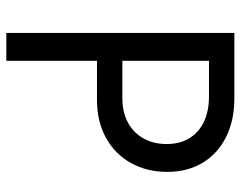

<svg xmlns="http://www.w3.org/2000/svg" viewBox="-97 -663 760 606"><g transform="rotate(90 283.0 -360.0)"><path d="M84 -719.7H290Q359.9 -719.7 412.4 -693.6Q464.8 -667.5 493.7 -619.6Q522.5 -571.8 522.5 -507.8Q522.5 -443.8 494.6 -393.6Q466.8 -343.3 415.3 -314.7Q363.8 -286.1 295.9 -286.1H171.9V0H84ZM290 -366.2Q333.5 -366.2 366.2 -383.5Q398.9 -400.9 416.7 -432.6Q434.6 -464.4 434.6 -505.9Q434.6 -547.4 416.3 -577.6Q397.9 -607.9 364 -623.8Q330.1 -639.6 284.2 -639.6H171.9V-366.2Z"/></g></svg>

Font: Reddit Sans Strawberry
Style: Regular
Weight: 400
Designer: Stephen Hutchings
Foundry: Reddit
Version: Version 1.013